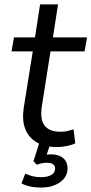

<svg xmlns="http://www.w3.org/2000/svg" viewBox="-20 -655 413 867"><path d="M238 9Q181 9 144.5 -13Q108 -35 93.5 -74Q79 -113 87 -167L128 -423H32L43 -486H138L161 -635H242L219 -486H373L362 -423H208L169 -175Q160 -114 182 -87Q204 -60 253 -60Q270 -60 285 -63.5Q300 -67 312 -71L320 -8Q307 -1 283.5 4Q260 9 238 9ZM165 192Q139 192 116 187Q93 182 77 173L94 129Q112 137 128 141Q144 145 167 145Q194 145 211.5 135Q229 125 229 106Q229 94 220 87Q211 80 194 80Q184 80 173 81.5Q162 83 146 89L131 73L161 -20H212L187 55L163 49Q176 46 187.5 44Q199 42 209 42Q232 42 249 49Q266 56 275.5 70.5Q285 85 285 105Q285 144 251 168Q217 192 165 192Z"/></svg>

Font: Nunito Sans 12pt
Style: Italic
Weight: 400
Italic angle: -9°
Designer: Vernon Adams
Foundry: Vernon Adams
Version: Version 3.101;gftools[0.9.27]